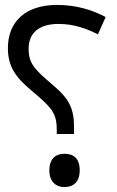

<svg xmlns="http://www.w3.org/2000/svg" viewBox="-20 -744 474 778"><path d="M210 -201H280V-228C280 -303 261 -343 196 -398C119 -463 96 -487 96 -547C96 -611 139 -647 217 -647C283 -647 331 -627 377 -605L408 -675C355 -703 291 -724 211 -724C84 -724 12 -657 12 -549C12 -459 58 -418 130 -358C197 -301 210 -275 210 -218ZM241 14C277 14 303 -6 303 -54C303 -103 277 -121 241 -121C208 -121 180 -103 180 -54C180 -6 208 14 241 14Z"/></svg>

Font: Noto Sans Arabic UI
Style: Regular
Weight: 400
Designer: Monotype Design Team, Nadine Chahine and Nizar Qandah
Foundry: Monotype Imaging Inc.
Version: Version 2.010